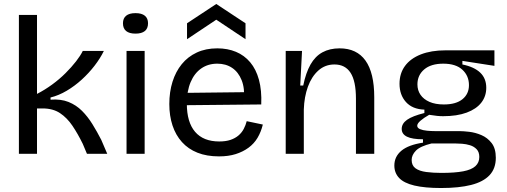

<svg xmlns="http://www.w3.org/2000/svg" viewBox="-20 -773 2546 965"><path d="M75 0V-698H166V-301Q205 -321 242 -348Q279 -375 309.5 -405.5Q340 -436 362.5 -465Q385 -494 396 -517H502Q484 -480 455.5 -443Q427 -406 391.5 -373.5Q356 -341 315.5 -317Q275 -293 234 -283V-272Q286 -276 324.5 -260.5Q363 -245 392 -216Q421 -187 444.5 -149Q468 -111 489 -70L519 0H417L396 -50Q371 -101 344 -141Q317 -181 281.5 -204.5Q246 -228 194 -228H166V0Z M616 0V-517H707V0ZM661 -604Q630 -604 614 -617Q598 -630 598 -656Q598 -681 614 -694Q630 -707 661 -707Q692 -707 708 -694Q724 -681 724 -656Q724 -630 708 -617Q692 -604 661 -604Z M1081 13Q1019 13 972.5 -5.5Q926 -24 894.5 -59Q863 -94 847 -142.5Q831 -191 831 -250Q831 -311 847 -362Q863 -413 893.5 -450.5Q924 -488 969 -509Q1014 -530 1072 -530Q1124 -530 1166 -512.5Q1208 -495 1237.5 -460Q1267 -425 1281.5 -372Q1296 -319 1293 -248L888 -244V-306L1236 -310L1206 -268Q1211 -329 1194.5 -370Q1178 -411 1146.5 -432Q1115 -453 1072 -453Q1026 -453 991.5 -429Q957 -405 938 -360Q919 -315 919 -252Q919 -159 960.5 -110.5Q1002 -62 1082 -62Q1115 -62 1138.5 -70Q1162 -78 1178.5 -92Q1195 -106 1205 -125Q1215 -144 1220 -164L1301 -147Q1292 -110 1274.5 -80.5Q1257 -51 1229 -30.5Q1201 -10 1164.5 1.5Q1128 13 1081 13ZM920 -576V-656L1067 -753L1214 -656V-576L1067 -674Z M1416 0V-312V-517H1498L1489 -343H1504Q1517 -407 1540.5 -448.5Q1564 -490 1600.5 -510Q1637 -530 1687 -530Q1773 -530 1817 -468.5Q1861 -407 1861 -284V0H1769V-277Q1769 -365 1742 -407Q1715 -449 1661 -449Q1614 -449 1580 -418.5Q1546 -388 1527.5 -337Q1509 -286 1507 -223V0Z M2197 172Q2115 172 2062.5 159.5Q2010 147 1986 121.5Q1962 96 1962 59Q1962 14 1997.5 -15.5Q2033 -45 2106 -56V-73Q2052 -73 2025.5 -86Q1999 -99 1999 -125Q1999 -152 2026 -171Q2053 -190 2113 -205V-222Q2053 -224 2020.5 -260Q1988 -296 1988 -352Q1988 -404 2015.5 -441.5Q2043 -479 2095 -499.5Q2147 -520 2219 -520H2465V-442L2304 -467V-449Q2363 -437 2393.5 -408Q2424 -379 2424 -332Q2424 -289 2399 -257Q2374 -225 2325.5 -207Q2277 -189 2207 -189Q2192 -189 2177 -190.5Q2162 -192 2137 -196Q2109 -180 2093 -166Q2077 -152 2077 -141Q2077 -130 2091 -124Q2105 -118 2126.5 -116Q2148 -114 2167 -114H2289Q2308 -114 2338.5 -110.5Q2369 -107 2399.5 -94Q2430 -81 2451 -54Q2472 -27 2472 20Q2472 74 2440.5 107.5Q2409 141 2348 156.5Q2287 172 2197 172ZM2198 96Q2266 96 2308 88Q2350 80 2369.5 62Q2389 44 2389 16Q2389 -9 2375.5 -23Q2362 -37 2342.5 -43Q2323 -49 2302.5 -50.5Q2282 -52 2267 -52H2149Q2092 -38 2070.5 -16Q2049 6 2049 31Q2049 59 2068.5 73Q2088 87 2122.5 91.5Q2157 96 2198 96ZM2211 -248Q2272 -248 2304.5 -274.5Q2337 -301 2337 -345Q2337 -392 2304 -422.5Q2271 -453 2208 -453Q2146 -453 2112 -424Q2078 -395 2078 -349Q2078 -319 2093.5 -296.5Q2109 -274 2138.5 -261Q2168 -248 2211 -248Z"/></svg>

Font: Bricolage Grotesque 24pt
Style: Regular
Weight: 400
Designer: Mathieu Triay
Foundry: Atelier Triay
Version: Version 1.001;gftools[0.9.33.dev8+g029e19f]